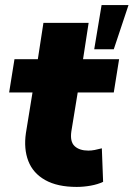

<svg xmlns="http://www.w3.org/2000/svg" viewBox="-20 -725 526 756"><path d="M282 11Q206 11 158 -16Q110 -43 91.5 -91Q73 -139 82 -201L108 -361H16L37 -492H129L151 -635H329L307 -492H449L428 -361H286L261 -208Q255 -167 274 -149.5Q293 -132 328 -132Q340 -132 353 -134.5Q366 -137 381 -141L386 -9Q365 1 337 6Q309 11 282 11ZM351 -531 380 -705H486L428 -531Z"/></svg>

Font: Nunito Sans 12pt ExtraLight 12pt Black
Style: Italic
Weight: 900
Italic angle: -9°
Version: Version 3.101;gftools[0.9.27]